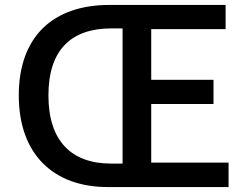

<svg xmlns="http://www.w3.org/2000/svg" viewBox="-20 -757 1002 777"><path d="M416 0H905V-99H592V-336H844V-434H592V-639H893V-737H422C198 -737 56 -612 56 -371C56 -131 198 0 416 0ZM430 -95C268 -95 176 -187 176 -371C176 -555 268 -642 430 -642H476V-95Z"/></svg>

Font: ChiuKong Gothic CL Medium
Style: Regular
Weight: 500
Designer: Ryoko NISHIZUKA 西塚涼子 (kana, bopomofo & ideographs); Paul D. Hunt (Latin, Greek & Cyrillic); Sandoll Communications 산돌커뮤니
Foundry: Adobe
Version: Version 1.300